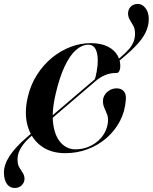

<svg xmlns="http://www.w3.org/2000/svg" viewBox="-61 -771 779 979"><path d="M77.5 -72.5 556 -481Q582.5 -503.5 598.2 -522.5Q614 -541.5 621 -560.5Q628 -579.5 627.5 -602.5Q627 -624.5 618.5 -640Q610 -655.5 601.2 -669.5Q592.5 -683.5 592 -701Q591.5 -721 604.2 -735.5Q617 -750 640 -751Q663.5 -751.5 680.2 -730.5Q697 -709.5 697.5 -676.5Q698 -647.5 687.2 -619Q676.5 -590.5 651.5 -559.8Q626.5 -529 583 -491.5L105.5 -83Q79.5 -61.5 62.2 -40.2Q45 -19 36.5 1.5Q28 22 28.5 43Q28.5 67 37.2 82.2Q46 97.5 54.5 110Q63 122.5 64 138.5Q64.5 157.5 51.2 172.2Q38 187 15 187.5Q-10 188 -25 168Q-40 148 -41 111Q-41.5 69.5 -12.5 24.8Q16.5 -20 77.5 -72.5ZM489.5 -150.5Q491.5 -172.5 484.2 -189.8Q477 -207 469.8 -224.2Q462.5 -241.5 464.5 -262.5Q465.5 -275.5 474.2 -288.8Q483 -302 498.5 -311.2Q514 -320.5 534.5 -320.5Q557 -320.5 570.2 -305.8Q583.5 -291 580.5 -261.5Q576.5 -203 550.5 -153.5Q524.5 -104 482 -67.2Q439.5 -30.5 385.8 -10.2Q332 10 271.5 10Q198 10 148.2 -27Q98.5 -64 80 -128.8Q61.5 -193.5 80.5 -275.5Q95 -338.5 127.5 -389.5Q160 -440.5 204 -476.5Q248 -512.5 298.8 -531.8Q349.5 -551 401 -551Q455 -551 489.2 -533.2Q523.5 -515.5 539 -487Q554.5 -458.5 552 -426Q551 -414 546 -406.5Q541 -399 533.5 -399Q501 -399 475 -388.2Q449 -377.5 418 -351.5Q421 -360.5 426.5 -380.2Q432 -400 436.5 -438.5Q440.5 -489 428.5 -516Q416.5 -543 389.5 -543Q357 -543 326.2 -516Q295.5 -489 269 -433.2Q242.5 -377.5 222.5 -291Q201 -198 210.8 -135.2Q220.5 -72.5 251.2 -41Q282 -9.5 323 -9.5Q356 -9.5 385.2 -20.5Q414.5 -31.5 437 -50.8Q459.5 -70 473.2 -95.5Q487 -121 489.5 -150.5Z"/></svg>

Font: Fraunces 120pt SemiBold
Style: Italic
Weight: 600
Italic angle: -16°
Version: Version 1.000;[b76b70a41]